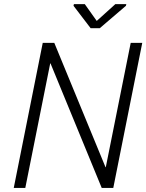

<svg xmlns="http://www.w3.org/2000/svg" viewBox="-20 -921 717 941"><path d="M535.2 0H478.5L227.5 -610.4H226.1L104 0H47.4L189.5 -710.9H246.1L497.1 -101.6H498.5L620.6 -710.9H677.2ZM454.1 -818.4 545.4 -900.9H599.1L597.2 -892.6L468.8 -782.7H424.3L340.3 -892.6L342.3 -900.9H395.5Z"/></svg>

Font: Franko
Style: Light Italic
Weight: 300
Designer: Google
Version: Version 1.200310; 2013